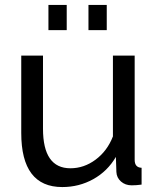

<svg xmlns="http://www.w3.org/2000/svg" viewBox="-20 -747 641 777"><path d="M176 -625V-727H250V-625ZM338 -625V-727H412V-625ZM66 -209V-522H154V-226Q154 -66 265 -66Q320 -66 367 -101Q414 -136 437 -195V-522H525V-100Q525 -69 553 -68V0Q533 3 513 3Q487 3 469.5 -12.5Q452 -28 451 -51L449 -112Q415 -54 357.5 -22Q300 10 232 10Q66 10 66 -209Z"/></svg>

Font: Raleway-v4020 Medium
Style: Regular
Weight: 500
Designer: Matt McInerney, Pablo Impallari, Rodrigo Fuenzalida
Foundry: Matt McInerney, Pablo Impallari, Rodrigo Fuenzalida
Version: Version 4.020;PS 004.020;hotconv 1.0.88;makeotf.lib2.5.64775